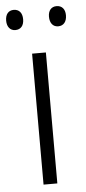

<svg xmlns="http://www.w3.org/2000/svg" viewBox="-65 -746 348 777"><g transform="rotate(-5 108.5 -357.5)"><path d="M-13 -674C-13 -649 0 -633 21 -633C43 -633 56 -648 56 -674C56 -700 43 -715 21 -715C0 -715 -13 -700 -13 -674ZM161 -675C161 -649 174 -633 195 -633C217 -633 230 -649 230 -675C230 -700 217 -715 195 -715C174 -715 161 -700 161 -675ZM136 0V-532H80V0Z"/></g></svg>

Font: Noto Sans Telugu SemiCondensed Light
Style: Regular
Weight: 300
Width: 4
Designer: Jelle Bosma - Monotype Design Team
Foundry: Monotype Imaging Inc.
Version: Version 2.005